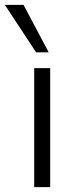

<svg xmlns="http://www.w3.org/2000/svg" viewBox="-50 -772 318 792"><path d="M91 0V-491H157V0ZM99 -556 -30 -752H47L151 -556Z"/></svg>

Font: Nunito Sans 9pt Light
Style: Regular
Weight: 300
Version: Version 3.101;gftools[0.9.27]